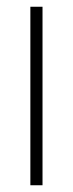

<svg xmlns="http://www.w3.org/2000/svg" viewBox="-20 -549 215 569"><path d="M106 0V-529H70V0Z"/></svg>

Font: Noto Sans Telugu ExtraCondensed ExtraLight
Style: Regular
Weight: 200
Width: 2
Designer: Jelle Bosma - Monotype Design Team
Foundry: Monotype Imaging Inc.
Version: Version 2.005